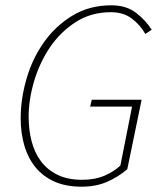

<svg xmlns="http://www.w3.org/2000/svg" viewBox="-20 -692 610 724"><path d="M288 12Q229 12 186 -7Q143 -26 114.5 -60.5Q86 -95 72 -142.5Q58 -190 58 -246Q58 -319 80 -395Q102 -471 145.5 -532.5Q189 -594 253 -633Q317 -672 400 -672Q456 -672 492.5 -644Q529 -616 552 -580L528 -564Q508 -599 476.5 -622.5Q445 -646 398 -646Q323 -646 265 -608.5Q207 -571 168 -513Q129 -455 108.5 -385.5Q88 -316 88 -252Q88 -203 99 -160Q110 -117 134 -84.5Q158 -52 196.5 -33Q235 -14 290 -14Q338 -14 374 -29.5Q410 -45 434 -68L478 -290H320L326 -316H514L460 -54Q425 -24 383 -6Q341 12 288 12Z"/></svg>

Font: TypoPRO Source Sans Pro
Style: Italic
Weight: 200
Italic angle: -11°
Designer: Paul D. Hunt
Foundry: Adobe Systems Incorporated
Version: Version 1.075;PS 2.000;hotconv 1.0.86;makeotf.lib2.5.63406